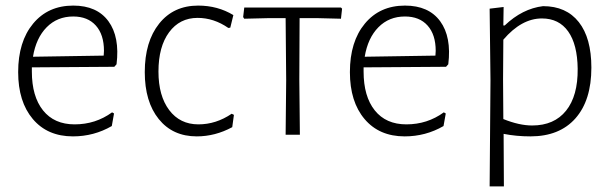

<svg xmlns="http://www.w3.org/2000/svg" viewBox="-20 -482 2184 687"><path d="M241 6Q150 6 97.5 -56Q45 -118 45 -224Q45 -333 98.5 -397.5Q152 -462 242 -462Q327 -462 368 -406Q409 -350 397 -252L389 -243L94 -241V-226Q94 -137 134 -87Q174 -37 247 -37Q322 -37 381 -80L388 -76L380 -31Q316 6 241 6ZM242 -423Q185 -423 147 -384.5Q109 -346 98 -279L351 -283L352 -300Q352 -358 323 -390.5Q294 -423 242 -423Z M689 -462Q759 -462 815 -428L804 -383L797 -382Q745 -418 687 -418Q623 -418 585 -366.5Q547 -315 547 -226Q547 -139 585.5 -88Q624 -37 690 -37Q753 -37 809 -75L817 -71L811 -27Q750 6 684 6Q598 6 548 -56Q498 -118 498 -224Q498 -333 549.5 -397.5Q601 -462 689 -462Z M1002 0 1004 -195 1002 -417H936L854 -415L850 -421L854 -455H1200L1204 -451L1200 -415L1120 -417H1052L1051 -198L1053 0Z M1428 6Q1337 6 1284.5 -56Q1232 -118 1232 -224Q1232 -333 1285.5 -397.5Q1339 -462 1429 -462Q1514 -462 1555 -406Q1596 -350 1584 -252L1576 -243L1281 -241V-226Q1281 -137 1321 -87Q1361 -37 1434 -37Q1509 -37 1568 -80L1575 -76L1567 -31Q1503 6 1428 6ZM1429 -423Q1372 -423 1334 -384.5Q1296 -346 1285 -279L1538 -283L1539 -300Q1539 -358 1510 -390.5Q1481 -423 1429 -423Z M1782 -457 1781 -391H1786Q1849 -451 1923 -460Q2006 -460 2051 -403Q2096 -346 2096 -240Q2096 -123 2039 -58.5Q1982 6 1878 6Q1828 6 1782 -3L1783 185H1732L1735 -195L1732 -451ZM1780 -198 1781 -56Q1838 -33 1884 -33Q1963 -33 2005.5 -86Q2048 -139 2047 -236Q2046 -323 2013 -369.5Q1980 -416 1919 -416Q1846 -416 1781 -340Z"/></svg>

Font: Alegreya Sans Light
Style: Regular
Weight: 300
Designer: Juan Pablo del Peral
Foundry: Huerta Tipografica
Version: Version 2.007